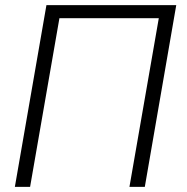

<svg xmlns="http://www.w3.org/2000/svg" viewBox="-20 -731 731 751"><path d="M38.1 0ZM546.4 0H486.3L601.1 -659.7H212.4L97.7 0H38.1L161.6 -710.9H669.4Z"/></svg>

Font: Roboto Light
Style: Italic
Weight: 300
Italic angle: -12°
Designer: Google
Version: Version 2.134; 2016; ttfautohint (v1.6)